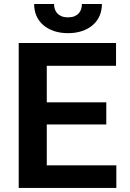

<svg xmlns="http://www.w3.org/2000/svg" viewBox="-20 -922 640 942"><path d="M501.5 -311.5H209.5V-110.8H550.8V0H71.8V-710.9H549.3V-599.1H209.5V-419.9H501.5ZM480 -902.3Q480 -870.6 468.5 -844.2Q457 -817.9 435.3 -799.1Q413.6 -780.3 382.8 -769.8Q352.1 -759.3 314 -759.3Q275.4 -759.3 244.6 -769.8Q213.9 -780.3 192.1 -799.1Q170.4 -817.9 158.9 -844.2Q147.5 -870.6 147.5 -902.3H245.1Q245.1 -889.6 248.8 -877.7Q252.4 -865.7 260.7 -856.7Q269 -847.7 282 -842.3Q294.9 -836.9 314 -836.9Q332.5 -836.9 345.5 -842.3Q358.4 -847.7 366.5 -856.7Q374.5 -865.7 378.2 -877.7Q381.8 -889.6 381.8 -902.3Z"/></svg>

Font: Roboto Mono
Style: Bold
Weight: 700
Designer: Google
Version: Version 2.000985; 2015; ttfautohint (v1.3)